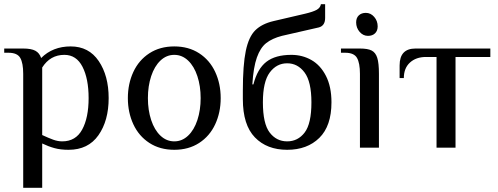

<svg xmlns="http://www.w3.org/2000/svg" viewBox="-23 -700 2359 910"><path d="M87 -350Q87 -401 73 -425.5Q59 -450 17 -450H-3V-470H87Q125 -470 144.5 -459.5Q164 -449 172 -425Q227 -480 312 -480Q398 -480 445 -410.5Q492 -341 492 -235Q492 -128 443.5 -59Q395 10 302 10Q264 10 235 2Q206 -6 177 -20V190H87ZM397 -235Q397 -327 368 -383.5Q339 -440 282 -440Q215 -440 177 -380V-60Q207 -46 229 -38Q251 -30 272 -30Q336 -30 366.5 -86Q397 -142 397 -235Z M583 -235Q583 -303 609 -359Q635 -415 685 -447.5Q735 -480 803 -480Q871 -480 921 -447.5Q971 -415 997 -359Q1023 -303 1023 -235Q1023 -167 997 -111Q971 -55 921 -22.5Q871 10 803 10Q735 10 685 -22.5Q635 -55 609 -111Q583 -167 583 -235ZM928 -235Q928 -292 912.5 -339Q897 -386 868.5 -413Q840 -440 803 -440Q766 -440 737.5 -413Q709 -386 693.5 -339Q678 -292 678 -235Q678 -178 693.5 -131Q709 -84 737.5 -57Q766 -30 803 -30Q840 -30 868.5 -57Q897 -84 912.5 -131Q928 -178 928 -235Z M1128 -230V-270Q1128 -392 1142 -459Q1156 -526 1187 -556.5Q1218 -587 1273 -600L1423 -635Q1461 -644 1478 -653.5Q1495 -663 1498 -680H1518V-615Q1518 -578 1488 -570L1313 -530Q1267 -518 1239 -496Q1211 -474 1194.5 -427.5Q1178 -381 1173 -300H1178Q1197 -374 1239.5 -407Q1282 -440 1358 -440Q1410 -440 1453 -415.5Q1496 -391 1522 -340Q1548 -289 1548 -215Q1548 -103 1490.5 -46.5Q1433 10 1338 10Q1242 10 1185 -49Q1128 -108 1128 -230ZM1453 -215Q1453 -313 1420.5 -356.5Q1388 -400 1338 -400Q1288 -400 1255.5 -356.5Q1223 -313 1223 -215Q1223 -114 1255 -72Q1287 -30 1338 -30Q1389 -30 1421 -72Q1453 -114 1453 -215Z M1665 -594Q1665 -615 1677.5 -627Q1690 -639 1711 -639Q1734 -639 1750.5 -620Q1767 -601 1767 -575Q1767 -554 1754.5 -542Q1742 -530 1721 -530Q1698 -530 1681.5 -549Q1665 -568 1665 -594ZM1683 -350Q1683 -401 1669 -425.5Q1655 -450 1613 -450H1593V-470H1683Q1720 -470 1738.5 -460.5Q1757 -451 1765 -426Q1773 -401 1773 -350V0H1683Z M2046 -430H1996Q1949 -430 1920 -403.5Q1891 -377 1891 -330H1871V-390Q1871 -470 1946 -470H2301V-430H2136V0H2046Z"/></svg>

Font: El Messiri
Style: Regular
Weight: 400
Designer: Mohamed Gaber
Foundry: Kief Type Foundry
Version: Version 2.006